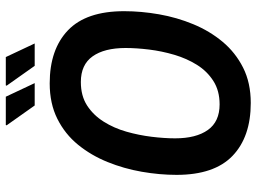

<svg xmlns="http://www.w3.org/2000/svg" viewBox="-134 -760 905 678"><g transform="rotate(-90 319.0 -420.5)"><path d="M295 12Q175 12 108 -52.5Q41 -117 41 -250Q41 -310 52 -373Q63 -436 86.5 -494Q110 -552 147.5 -598Q185 -644 239 -671Q293 -698 364 -698Q484 -698 551.5 -633.5Q619 -569 619 -435Q619 -375 608 -312Q597 -249 573 -191Q549 -133 511 -87.5Q473 -42 419.5 -15Q366 12 295 12ZM290 -98Q338 -98 372.5 -120Q407 -142 429.5 -178Q452 -214 465 -258Q478 -302 483.5 -347Q489 -392 489 -430Q489 -505 459.5 -546.5Q430 -588 369 -588Q320 -588 286 -566Q252 -544 229 -507.5Q206 -471 193.5 -427Q181 -383 175.5 -338Q170 -293 170 -255Q170 -181 199.5 -139.5Q229 -98 290 -98ZM426 -751 356 -850 357 -853H457L505 -751ZM286 -751 216 -850 217 -853H317L365 -751Z"/></g></svg>

Font: Archivo Narrow
Style: Bold Italic
Weight: 700
Italic angle: -8°
Designer: Hector Gatti
Foundry: Omnibus-Type
Version: Version 3.002